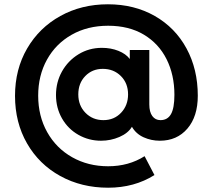

<svg xmlns="http://www.w3.org/2000/svg" viewBox="-20 -777 967 895"><path d="M50 -330Q50 -454 106.5 -551Q163 -648 261.5 -702.5Q360 -757 483 -757Q606 -757 701.5 -702.5Q797 -648 849.5 -551Q902 -454 902 -331Q902 -234 853.5 -177.5Q805 -121 725 -121Q685 -121 649.5 -137Q614 -153 595 -186Q577 -156 536.5 -138.5Q496 -121 451 -121Q394 -121 345.5 -148.5Q297 -176 269 -225Q241 -274 241 -334Q241 -394 269 -444Q297 -494 346 -524Q395 -554 455 -554Q497 -554 532 -540Q567 -526 585 -502V-544H676V-290Q676 -255 690 -236Q704 -217 728 -217Q761 -217 777 -245Q793 -273 793 -335Q793 -428 756.5 -501Q720 -574 650.5 -615.5Q581 -657 484 -657Q388 -657 314 -615Q240 -573 199 -499Q158 -425 158 -331Q158 -236 200 -161Q242 -86 316.5 -44Q391 -2 484 -2Q580 -2 654 -49L700 39Q606 98 484 98Q360 98 261 43.5Q162 -11 106 -108.5Q50 -206 50 -330ZM462 -217Q512 -217 544.5 -251.5Q577 -286 577 -337Q577 -389 543.5 -422.5Q510 -456 459 -456Q410 -456 377.5 -422.5Q345 -389 345 -337Q345 -285 378.5 -251Q412 -217 462 -217Z"/></svg>

Font: Eudoxus Sans
Style: Bold
Weight: 700
Designer: Stijn de Vries
Foundry: tokotype
Version: Version 2.005